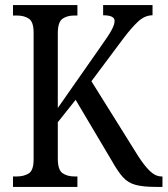

<svg xmlns="http://www.w3.org/2000/svg" viewBox="-20 -734 658 754"><path d="M31 0V-41H45Q74 -41 93 -53Q112 -65 112 -108V-606Q112 -648 93.5 -660.5Q75 -673 47 -673H31V-714H284V-673H271Q243 -673 225 -660Q207 -647 207 -603V-310L379 -556Q407 -595 418.5 -616.5Q430 -638 430 -652Q430 -674 385 -674V-714H579V-674Q549 -674 522.5 -649.5Q496 -625 463 -581L339 -415L522 -122Q547 -83 569 -62Q591 -41 615 -41H618V0H593Q542 0 512.5 -8Q483 -16 463 -38Q443 -60 420 -101L277 -342L207 -254V-111Q207 -67 225.5 -54Q244 -41 273 -41H284V0Z"/></svg>

Font: Noto Serif Georgian Condensed
Style: Regular
Weight: 400
Width: 3
Designer: Monotype Design Team, Akaki Razmadze
Foundry: Google LLC
Version: Version 2.003; ttfautohint (v1.8.4.7-5d5b)